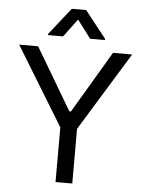

<svg xmlns="http://www.w3.org/2000/svg" viewBox="-61 -968 755 1015"><g transform="rotate(5 317.0 -460.0)"><path d="M118.2 -707 312.5 -378.9H321.3L515.6 -707H617.2L361.3 -290V0H272.5V-290L17.6 -707ZM316.4 -866.2 245.1 -770.5H165V-776.4L278.3 -919.9H354.5L467.8 -776.4V-770.5H388.7Z"/></g></svg>

Font: WEMIX Pretendard
Style: Regular
Weight: 400
Designer: Base glyphs from Inter by Rasmus Andersson; Hangeul glyphs from Noto Sans CJK(Source Han Sans) by Jang Soo-young and Kan
Foundry: Kil Hyung-jin
Version: Version 1.000